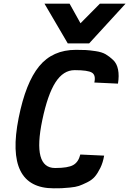

<svg xmlns="http://www.w3.org/2000/svg" viewBox="-20 -1020 700 1040"><path d="M347 -785 221 -1000H357L416 -894L521 -1000H660L463 -785ZM271 0Q5 0 81 -381Q119 -572 192 -661Q265 -750 391 -750Q423 -750 443.5 -749Q464 -748 498 -743Q532 -738 552.5 -726Q573 -714 593 -695Q613 -676 619.5 -643Q626 -610 619 -567L491 -573Q500 -613 478 -626.5Q456 -640 386 -640H384Q323 -640 280.5 -574Q238 -508 209 -369Q155 -110 278 -110H280Q348 -110 376.5 -126Q405 -142 415 -183L544 -177Q538 -140 523.5 -110.5Q509 -81 493.5 -63Q478 -45 451.5 -32Q425 -19 407.5 -13Q390 -7 358.5 -4Q327 -1 313.5 -0.5Q300 0 271 0Z"/></svg>

Font: Hermit
Style: Bold Italic
Weight: 700
Italic angle: -10°
Designer: Pablo Caro
Version: Version 2.000;PS 002.000;hotconv 1.0.88;makeotf.lib2.5.64775